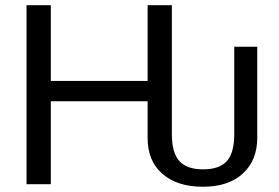

<svg xmlns="http://www.w3.org/2000/svg" viewBox="-20 -708 1074 738"><path d="M640.6 -192.4Q640.6 -120.6 669.4 -88.9Q698.2 -57.1 760.7 -57.1Q823.2 -57.1 851.8 -88.6Q880.4 -120.1 880.4 -192.4V-528.3H968.8V-178.2Q968.8 -91.8 913.6 -41Q858.4 9.8 760.3 9.8Q660.6 9.8 604 -40Q547.4 -89.8 547.4 -176.8V-318.8H175.3V0H82V-688H175.3V-397H547.4V-688H640.6Z"/></svg>

Font: Arial
Style: Regular
Weight: 400
Designer: Steve Matteson
Foundry: Ascender Corporation
Version: Version 2.00.3